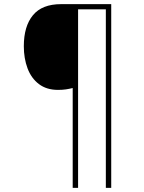

<svg xmlns="http://www.w3.org/2000/svg" viewBox="-20 -780 695 927"><path d="M517 127H491V-735H357V127H331V-355Q315 -351 298.5 -348.5Q282 -346 260 -346Q205 -346 168 -374Q131 -402 113 -450Q95 -498 95 -557Q95 -653 139 -706.5Q183 -760 275 -760H517Z"/></svg>

Font: Noto Sans Tamil Thin
Style: Regular
Weight: 100
Designer: Jelle Bosma - Monotype Design Team
Foundry: Monotype Imaging Inc.
Version: Version 2.004; ttfautohint (v1.8.4.7-5d5b)